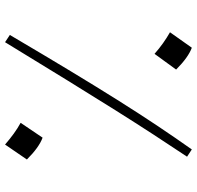

<svg xmlns="http://www.w3.org/2000/svg" viewBox="-30 -748 783 764"><g transform="rotate(90 362.0 -366.5)"><path d="M119.6 -13.7 148.4 5.4Q233.9 -134.8 299.8 -241.7Q365.7 -348.6 418.2 -432.1Q470.7 -515.6 515.6 -584.7Q560.5 -653.8 604 -718.8L575.2 -737.8Q529.3 -672.9 482.4 -602.8Q435.5 -532.7 382.3 -448.2Q329.1 -363.8 264.9 -257.6Q200.7 -151.4 119.6 -13.7ZM170.4 -737.8 108.9 -650.9Q131.3 -638.2 152.6 -623Q173.8 -607.9 194.8 -589.4L257.3 -675.3Q209 -723.6 170.4 -737.8ZM528.3 -144 469.2 -56.6Q490.7 -44.9 512.2 -29.3Q533.7 -13.7 555.7 5.4L615.2 -81.5Q566.9 -129.9 528.3 -144Z"/></g></svg>

Font: Pinar VF
Style: Regular
Weight: 300
Designer: Amin Abedi
Version: Version 2.000